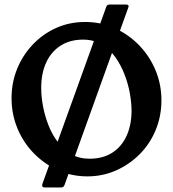

<svg xmlns="http://www.w3.org/2000/svg" viewBox="-20 -768 763 848"><path d="M449 -737Q452 -748 464 -748H536Q553 -748 546 -733L265 49Q261 60 250 60H178Q163 60 167 45ZM356 -671Q426 -671 487 -643.5Q548 -616 594.5 -568Q641 -520 667 -457.5Q693 -395 693 -325Q693 -255 667.5 -193.5Q642 -132 596.5 -86.5Q551 -41 492 -15Q433 11 366 11Q296 11 235.5 -16.5Q175 -44 128.8 -91.5Q82.5 -139 56.8 -201.5Q31 -264 31 -334Q31 -403 55.5 -463.5Q80 -524 124.5 -571Q169 -618 228 -644.5Q287 -671 356 -671ZM346.9 -593Q289 -593 247.5 -566.3Q206 -539.7 184 -491.8Q162 -444 162 -379.6Q162 -341.5 170 -298.8Q178 -256 194 -215Q210 -174 235.5 -140.5Q261 -107 295.3 -87Q329.6 -67 375 -67Q435 -67 476.5 -94Q518 -121 539.5 -169Q561 -217 561 -278.8Q561 -313 553.6 -355Q546.3 -397 530.1 -439Q514 -481 489 -516Q464 -551 428.5 -572Q393 -593 346.9 -593Z"/></svg>

Font: Young Serif Light
Style: Regular
Weight: 300
Designer: Bastien Sozeau
Foundry: NBR — Bastien Sozeau
Version: Version 5.001